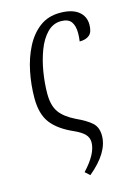

<svg xmlns="http://www.w3.org/2000/svg" viewBox="-115 -606 623 878"><g transform="rotate(-15 196.0 -167.5)"><path d="M201 209 179 189Q245 119 245 65Q245 43 230 27Q215 11 182 -4Q111 -35 78 -78Q45 -121 45 -196Q45 -259 57.5 -321Q70 -383 96 -433.5Q122 -484 162 -514Q202 -544 258 -544Q315 -544 345 -520.5Q375 -497 375 -457Q375 -422 358.5 -408Q342 -394 312 -394Q315 -415 315 -433Q315 -468 301 -487Q287 -506 253 -506Q215 -506 187 -477Q159 -448 141.5 -401.5Q124 -355 115.5 -302Q107 -249 107 -201Q107 -145 129.5 -113.5Q152 -82 203 -57Q251 -35 275 -13.5Q299 8 299 48Q299 128 201 209Z"/></g></svg>

Font: Noto Serif ExtraCondensed Light
Style: Italic
Weight: 300
Width: 2
Italic angle: -12°
Designer: Monotype Design Team
Foundry: Monotype Imaging Inc.
Version: Version 2.014; ttfautohint (v1.8.4.7-5d5b)